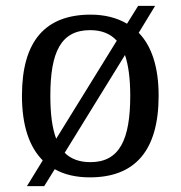

<svg xmlns="http://www.w3.org/2000/svg" viewBox="-20 -596 617 656"><path d="M126 -48 72 40H131L167 -18C200 1 241 10 287 10C441 10 522 -81 522 -269C522 -367 498 -439 454 -484L510 -576H452L414 -515C380 -535 338 -546 290 -546C135 -546 55 -456 55 -269C55 -167 80 -94 126 -48ZM379 -457 172 -122C158 -159 152 -208 152 -269C152 -418 188 -493 288 -493C327 -493 357 -481 379 -457ZM289 -42C251 -42 222 -53 201 -74L407 -408C419 -373 425 -326 425 -269C425 -120 389 -42 289 -42Z"/></svg>

Font: Noto Serif
Style: Regular
Weight: 400
Designer: Monotype Design Team
Foundry: Monotype Imaging Inc.
Version: Version 2.015